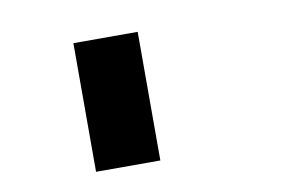

<svg xmlns="http://www.w3.org/2000/svg" viewBox="-47 -912 761 490"><g transform="rotate(-10 333.5 -666.5)"><path d="M166.7 -666.7H333.3V-500H166.7ZM166.7 -833.3H333.3V-500H166.7Z"/></g></svg>

Font: 0xA000-Pixelated-Mono
Style: Pixelated-Mono
Weight: 400
Version: Version 0.1